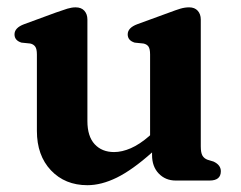

<svg xmlns="http://www.w3.org/2000/svg" viewBox="-20 -504 672 536"><path d="M83 -138.5V-352Q83 -367.5 78.2 -374Q73.5 -380.5 64.5 -382.5L40 -385Q20.5 -391 20.5 -408Q20.5 -426.5 47.5 -436.5L136 -469Q155.5 -476 168 -479.8Q180.5 -483.5 191 -483.5Q207 -483.5 215.5 -474Q224 -464.5 224 -449.5V-166Q224 -123.5 244.2 -101.5Q264.5 -79.5 298.5 -79.5Q320.5 -79.5 345.2 -90.2Q370 -101 397 -124.5L399 -126.5V-352Q399 -367.5 394.5 -374Q390 -380.5 380.5 -382.5L356 -385Q336.5 -391 336.5 -408Q336.5 -426.5 363.5 -436.5L452.5 -469Q471 -476 483.5 -479.8Q496 -483.5 508 -483.5Q523.5 -483.5 532 -474Q540.5 -464.5 540.5 -449.5V-95.5Q540.5 -77.5 545.2 -69.5Q550 -61.5 559.5 -58L576 -53Q596.5 -43.5 596.5 -26Q596.5 0 565 0H470.5Q442 0 423.2 -19.5Q404.5 -39 404.5 -71V-78.5Q349.5 -29.5 306.2 -8.2Q263 13 224 13Q161.5 13 122.2 -28.5Q83 -70 83 -138.5Z"/></svg>

Font: Fraunces 9pt Soft SemiBold
Style: Regular
Weight: 600
Version: Version 1.000;[b76b70a41]